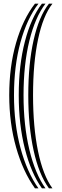

<svg xmlns="http://www.w3.org/2000/svg" viewBox="-20 -820 334 1040"><path d="M169.2 200Q104.2 109 67.1 -22Q30 -153 30 -304.2Q30 -459.8 67.1 -588Q104.2 -716.2 169.2 -800H188.2Q126.5 -720 91.1 -591.8Q55.8 -463.5 55.8 -304.2Q55.8 -149 91.1 -17.9Q126.5 113.2 188.2 200ZM207 200Q148.2 117.5 114.9 -13.6Q81.5 -144.8 81.5 -304.2Q81.5 -467 114.9 -595.4Q148.2 -723.8 207 -800H226.2Q170.5 -727.2 139 -599Q107.5 -470.8 107.5 -304.2Q107.5 -140.5 139 -9.4Q170.5 121.8 226.2 200ZM245 200Q190.8 125.8 162 -5.2Q133.2 -136.2 133.2 -304.2Q133.2 -474.5 162 -602.8Q190.8 -731 245 -800H264Q213 -735 186 -606.6Q159 -478.2 159 -304.2Q159 -132 186 -0.9Q213 130.2 264 200Z"/></svg>

Font: Big Shoulders Inline Display ExtraBold
Style: Regular
Weight: 800
Designer: Patric King
Foundry: XO Type Co
Version: Version 1.000